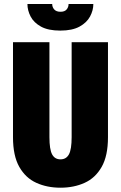

<svg xmlns="http://www.w3.org/2000/svg" viewBox="-20 -906 590 938"><path d="M275.5 11Q210 11 157.5 -12.8Q105 -36.5 74.2 -90.8Q43.5 -145 43.5 -235.5V-700H221.5V-236Q221.5 -176.5 234.5 -152Q247.5 -127.5 275.5 -127.5Q303.5 -127.5 316.8 -152Q330 -176.5 330 -236V-700H507.5V-235.5Q507.5 -145 476.8 -90.8Q446 -36.5 393.5 -12.8Q341 11 275.5 11ZM274.5 -756.5Q215.5 -756.5 180.2 -776Q145 -795.5 129.5 -825.5Q114 -855.5 114 -886.5H235Q235 -871 245 -859.8Q255 -848.5 275.5 -848.5Q296 -848.5 305.5 -859.8Q315 -871 315 -886.5H436Q436 -855.5 420 -825.5Q404 -795.5 368.5 -776Q333 -756.5 274.5 -756.5Z"/></svg>

Font: Trispace SemiCondensed ExtraBold
Style: Regular
Weight: 800
Width: 4
Designer: Tyler Finck
Foundry: Etcetera Type Company
Version: Version 1.210; ttfautohint (v1.8.3)